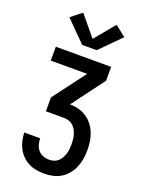

<svg xmlns="http://www.w3.org/2000/svg" viewBox="-178 -1064 857 1145"><g transform="rotate(20 250.0 -491.0)"><path d="M252 0Q227 0 201.5 -4.5Q176 -9 153.5 -20.5Q131 -32 112.5 -50.5Q94 -69 82 -91.5Q70 -114 64.5 -139Q59 -164 58 -190H159Q159 -170 164.5 -151Q170 -132 182.5 -117Q195 -102 214 -95Q233 -88 252 -88Q267 -88 282 -92.5Q297 -97 308.5 -107.5Q320 -118 327.5 -131.5Q335 -145 339.5 -159.5Q344 -174 345.5 -189.5Q347 -205 347 -220Q347 -235 345.5 -250.5Q344 -266 339.5 -281Q335 -296 327 -310Q319 -324 307.5 -334Q296 -344 281 -348.5Q266 -353 250 -353H136V-441L291 -647H60V-735H411V-647L257 -441Q284 -441 311 -434Q338 -427 361.5 -412Q385 -397 402 -375Q419 -353 429.5 -327.5Q440 -302 444 -274.5Q448 -247 448 -220Q448 -192 443.5 -164Q439 -136 428.5 -110.5Q418 -85 400 -63Q382 -41 358.5 -26.5Q335 -12 307.5 -6Q280 0 252 0ZM204 -799 76 -928 144 -982 250 -854 356 -982 424 -928 296 -799Z"/></g></svg>

Font: Iosevka SS04 Semibold
Style: Regular
Weight: 600
Monospace: yes
Designer: Belleve Invis
Foundry: Belleve Invis
Version: Version 19.0.0; ttfautohint (v1.8.4)